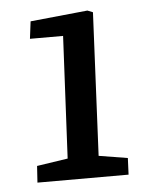

<svg xmlns="http://www.w3.org/2000/svg" viewBox="-41 -870 394 531"><g transform="rotate(-5 156.0 -605.0)"><path d="M217 -433 297 -420 295 -374H42L45 -420L131 -433L148 -772H56L62 -820L221 -836L236 -830Z"/></g></svg>

Font: Literata Medium
Style: Italic
Weight: 500
Italic angle: -2°
Designer: Latin by Veronika Burian and Jose Scaglione. Greek by Irene Vlachou. Cyrillic by Vera Evstafieva
Foundry: TypeTogether
Version: Version 3.103;gftools[0.9.29]